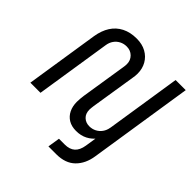

<svg xmlns="http://www.w3.org/2000/svg" viewBox="-238 -890 1285 1285"><g transform="rotate(45 404.5 -248.0)"><path d="M475.8 12.4Q432.6 12.4 402.7 -5.8Q372.8 -24 357.2 -56.2Q341.6 -88.4 341.6 -129.8Q341.6 -142.4 343.1 -160Q344.6 -177.6 346.6 -191.2L397.2 -512Q398.6 -519.2 399.5 -528.4Q400.4 -537.6 400.4 -544.8Q400.4 -580.2 376.5 -603.9Q352.6 -627.6 316 -627.6Q289.2 -627.6 266.6 -616Q244 -604.4 229.2 -583.5Q214.4 -562.6 210.2 -534.4L127 0H31.2L112.2 -521.8Q122 -582 149.2 -624.5Q176.4 -667 221.1 -689.7Q265.8 -712.4 326.2 -712.4Q378.4 -712.4 416.5 -691.2Q454.6 -670 475.4 -633.4Q496.2 -596.8 496.2 -549.8Q496.2 -539.2 495 -527.7Q493.8 -516.2 491.8 -506L441.4 -188Q440.4 -178.6 439.2 -169.3Q438 -160 438 -152.6Q438 -114.8 460.4 -93.6Q482.8 -72.4 516.4 -72.4Q543 -72.4 565.6 -84Q588.2 -95.6 603.4 -116.8Q618.6 -138 622.8 -166L653.8 -131.2Q640.2 -88.8 615.3 -56.3Q590.4 -23.8 555.5 -5.7Q520.6 12.4 475.8 12.4ZM418.2 216 431.8 130H486.2Q532.8 130 558.7 106.4Q584.6 82.8 592 34.6L706 -700H801.8L687 40.4Q675.2 120.4 626.8 168.2Q578.4 216 492.6 216Z"/></g></svg>

Font: MuseoModerno Thin
Style: Italic
Weight: 100
Italic angle: -9°
Designer: Pablo Cosgaya, Héctor Gatti, Marcela Romero, and the Authors of The MuseoModerno Project.
Foundry: Omnibus-Type Team
Version: Version 1.003